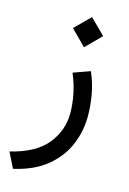

<svg xmlns="http://www.w3.org/2000/svg" viewBox="-122 -554 586 875"><g transform="rotate(15 171.0 -116.5)"><path d="M128.9 -425.8 200.2 -496.6 271.5 -425.8 200.2 -354.5ZM258.8 -257.3Q280.3 -208 289.6 -156.5Q298.8 -105 298.8 -55.2Q298.8 16.1 271.2 81.3Q243.7 146.5 184.6 194.8Q125.5 243.2 30.8 264.6L-4.9 192.4Q113.8 163.6 165.8 98.6Q217.8 33.7 217.8 -47.4Q217.8 -89.8 208.7 -135.7Q199.7 -181.6 179.7 -229Z"/></g></svg>

Font: Vazir WOL-UI
Style: Regular-WOL-UI
Weight: 400
Designer: Saber Rastikerdar
Foundry: Saber Rastikerdar
Version: Version 30.1.0